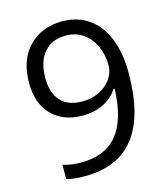

<svg xmlns="http://www.w3.org/2000/svg" viewBox="-110 -810 791 906"><g transform="rotate(-15 286.0 -357.0)"><path d="M518.1 -409.2Q518.1 9.8 193.8 9.8Q137.2 9.8 104 0V-69.8Q143.1 -57.1 192.9 -57.1Q310.1 -57.1 369.9 -129.6Q429.7 -202.1 435.1 -352.1H429.2Q402.3 -311.5 357.9 -290.3Q313.5 -269 257.8 -269Q163.1 -269 107.4 -325.7Q51.8 -382.3 51.8 -483.9Q51.8 -595.2 114 -659.7Q176.3 -724.1 277.8 -724.1Q350.6 -724.1 405 -686.8Q459.5 -649.4 488.8 -577.9Q518.1 -506.3 518.1 -409.2ZM277.8 -654.8Q208 -654.8 169.9 -609.9Q131.8 -564.9 131.8 -484.9Q131.8 -414.6 167 -374.3Q202.1 -334 273.9 -334Q318.4 -334 355.7 -352.1Q393.1 -370.1 414.6 -401.4Q436 -432.6 436 -466.8Q436 -518.1 416 -561.5Q396 -605 360.1 -629.9Q324.2 -654.8 277.8 -654.8Z"/></g></svg>

Font: QFn1     
Style: Regular
Weight: 400
Foundry: Ascender Corporation
Version: Version 1.10